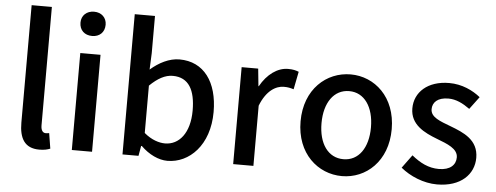

<svg xmlns="http://www.w3.org/2000/svg" viewBox="-52 -935 2809 1087"><g transform="rotate(5 1352.5 -391.5)"><path d="M201 14C230 14 249 9 263 3L249 -84C238 -82 234 -82 229 -82C215 -82 202 -93 202 -124V-797H87V-130C87 -40 118 14 201 14Z M385 0H500V-551H385ZM443 -653C485 -653 514 -680 514 -723C514 -763 485 -791 443 -791C400 -791 371 -763 371 -723C371 -680 400 -653 443 -653Z M929 14C1053 14 1166 -95 1166 -284C1166 -454 1087 -564 948 -564C890 -564 832 -534 784 -492L788 -586V-797H673V0H764L774 -57H778C824 -12 879 14 929 14ZM907 -83C874 -83 830 -96 788 -132V-401C833 -445 875 -468 918 -468C1010 -468 1047 -397 1047 -282C1047 -154 987 -83 907 -83Z M1302 0H1417V-342C1451 -430 1505 -461 1550 -461C1573 -461 1586 -458 1606 -452L1626 -553C1609 -560 1592 -564 1565 -564C1505 -564 1447 -522 1408 -452H1406L1396 -551H1302Z M1921 14C2057 14 2179 -92 2179 -275C2179 -458 2057 -564 1921 -564C1784 -564 1661 -458 1661 -275C1661 -92 1784 14 1921 14ZM1921 -82C1834 -82 1780 -158 1780 -275C1780 -391 1834 -469 1921 -469C2007 -469 2061 -391 2061 -275C2061 -158 2007 -82 1921 -82Z M2461 14C2597 14 2670 -62 2670 -155C2670 -258 2585 -292 2509 -321C2448 -344 2394 -362 2394 -408C2394 -446 2422 -476 2484 -476C2528 -476 2567 -456 2606 -428L2659 -499C2616 -534 2554 -564 2481 -564C2359 -564 2285 -495 2285 -403C2285 -310 2366 -271 2439 -243C2499 -220 2560 -198 2560 -148C2560 -106 2529 -74 2464 -74C2405 -74 2357 -99 2309 -138L2254 -63C2307 -19 2385 14 2461 14Z"/></g></svg>

Font: ChiuKong Gothic CL Medium
Style: Regular
Weight: 500
Designer: Ryoko NISHIZUKA 西塚涼子 (kana, bopomofo & ideographs); Paul D. Hunt (Latin, Greek & Cyrillic); Sandoll Communications 산돌커뮤니
Foundry: Adobe
Version: Version 1.300